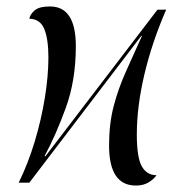

<svg xmlns="http://www.w3.org/2000/svg" viewBox="-20 -566 597 595"><path d="M401 9Q318 9 318 -115Q318 -182 332 -236Q346 -290 369.5 -342.5Q393 -395 420 -455H418L71 0H38Q67 -59 87.5 -127Q108 -195 119 -263Q130 -331 130 -388Q130 -444 117.5 -475.5Q105 -507 71 -508Q73 -521 87 -533.5Q101 -546 135 -546Q215 -546 215 -423Q215 -317 184 -232Q153 -147 118 -82H121L468 -536H495Q451 -435 427.5 -335.5Q404 -236 404 -149Q404 -78 419.5 -50.5Q435 -23 465 -23Q456 -10 440 -0.5Q424 9 401 9Z"/></svg>

Font: Noto Serif Display ExtraCondensed
Style: Italic
Weight: 400
Width: 2
Italic angle: -12°
Designer: Monotype Design Team
Foundry: Monotype Imaging Inc.
Version: Version 2.009